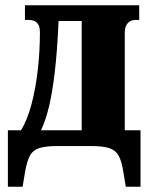

<svg xmlns="http://www.w3.org/2000/svg" viewBox="-20 -556 575 731"><path d="M10 155V-60H60Q84 -99 100 -159.5Q116 -220 124 -291Q132 -362 132 -434Q132 -480 90 -480H75V-536H510V-480H495Q478 -480 466.5 -468Q455 -456 455 -431V-60H515V155H459L449 95Q443 57 431.5 36.5Q420 16 396 8Q372 0 326 0H199Q153 0 129 8Q105 16 94 36.5Q83 57 76 95L66 155ZM136 -60H291V-476H203Q198 -361 188.5 -281Q179 -201 166 -148Q153 -95 136 -60Z"/></svg>

Font: Noto Serif ExtraCondensed Black
Style: Regular
Weight: 900
Width: 2
Designer: Monotype Design Team
Foundry: Monotype Imaging Inc.
Version: Version 2.015; ttfautohint (v1.8.4.7-5d5b)